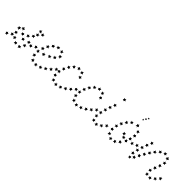

<svg xmlns="http://www.w3.org/2000/svg" viewBox="58 -1085 1761 1761"><g transform="rotate(45 938.0 -205.0)"><path d="M249 -139 241 -130 243 -119 233 -124 222 -118 224 -129 215 -138 227 -140 231 -150 237 -140ZM208 -111 199 -103 200 -92 189 -98 178 -94 182 -106 175 -115H186L192 -125L196 -114ZM112 -90 100 -92 91 -84 90 -96 80 -104 92 -107 96 -118 102 -108 111 -111 106 -100ZM70 -116 60 -123 48 -120 52 -131 46 -141 58 -140 66 -149 68 -138 79 -135 69 -128ZM39 -154 30 -162 20 -157 23 -167 13 -176 24 -178 31 -189 36 -177 49 -173 39 -166ZM7 -167 6 -153 17 -148 6 -143V-129L-3 -139L-15 -135L-10 -148L-14 -161L-3 -157ZM7 -117 12 -107 24 -106 16 -98 20 -87 8 -90 -1 -83V-96L-10 -104L2 -106ZM26 -73 34 -65 45 -69 41 -58 48 -50 36 -49 30 -38 26 -50 14 -56 24 -61ZM59 -40 70 -37 78 -45 79 -34 90 -31 80 -24 81 -12 70 -20 57 -19 63 -29ZM104 -28 114 -32 113 -43 121 -37 130 -43V-31L141 -25L126 -20L115 -10L114 -22ZM138 -54 140 -65 131 -73 142 -75 145 -86 153 -77H165L157 -67L159 -54L149 -60ZM149 -101 148 -112 137 -117 148 -123 149 -134 158 -126 170 -128 164 -117 169 -106 158 -109ZM160 -205 157 -216 146 -222 157 -227 158 -239 167 -231 179 -233 173 -222 179 -212 167 -214ZM154 -248V-260L145 -268L157 -271L168 -282L167 -270L177 -264L171 -262L174 -251L163 -255ZM211 -266 207 -255 212 -244 200 -246 192 -238 190 -249 180 -255 190 -260 191 -271 200 -263ZM161 -196 154 -186 158 -174 147 -178 138 -170V-182L128 -189L139 -193L142 -204L149 -195ZM125 -162 118 -152 121 -141 110 -145 100 -138 101 -150 91 -157 103 -160 107 -171 113 -162ZM10 -70 2 -61 4 -49 -7 -54 -17 -48 -15 -60 -24 -68 -13 -70 -8 -81 -2 -71ZM-30 -41 -39 -33 -36 -21 -47 -26 -57 -20 -56 -32 -64 -40 -53 -42 -48 -53 -42 -42Z M311 -134 321 -140 322 -152 331 -144 342 -148 338 -136 345 -127H333L325 -118L322 -129ZM364 -156 373 -163 372 -175 382 -168 393 -174 390 -162 399 -153 386 -152 380 -142 376 -153ZM406 -180 414 -189 410 -200 421 -196 430 -203V-191L440 -185L429 -181L424 -169L418 -179ZM440 -213 443 -224 434 -230 445 -233V-242L455 -236L466 -240L460 -225L461 -211L451 -217ZM440 -255 431 -261 422 -253 423 -265 413 -269 423 -275V-287L434 -277L448 -275L439 -267ZM399 -272 388 -268 386 -257 379 -265 368 -262 372 -273 365 -283 379 -282 389 -291V-279ZM355 -257 347 -248 351 -237 340 -241 331 -234 330 -245 320 -251 332 -256 337 -268 343 -258ZM320 -223 316 -213 323 -203 311 -204 304 -194 300 -205 289 -209 299 -216 300 -228 309 -221ZM296 -182 294 -170 302 -162 291 -160 286 -150 280 -160 268 -161 277 -170 275 -182 285 -177ZM280 -136V-124L290 -118L279 -114L277 -103L269 -111L258 -109L264 -120L260 -132L271 -129ZM275 -88 279 -77 290 -75 281 -67 284 -56 273 -61 262 -55 264 -68 257 -79 268 -78ZM289 -43 297 -37 307 -43 305 -32 314 -26 304 -21 302 -9 292 -20 279 -24 288 -31ZM328 -22 339 -24 342 -35 349 -26 360 -27 354 -17 359 -6 346 -9 335 -2 337 -14ZM375 -29 384 -35V-47L394 -40L404 -44L401 -33L409 -24L396 -23L389 -13L386 -25ZM418 -50 427 -59 424 -70 435 -65 445 -71 443 -59 453 -52 441 -49 435 -38 430 -49ZM457 -79 465 -88 461 -99 472 -96 481 -103 482 -91 491 -84 480 -80 476 -69 469 -79ZM494 -112 500 -122 496 -133 507 -129 516 -137 517 -126 527 -120 516 -115 513 -103 505 -113Z M782 -128 776 -118 781 -107 769 -110 760 -103V-114L750 -121L760 -125L763 -136L771 -127ZM748 -93 740 -84 744 -73 733 -76 723 -70 724 -81 714 -89 725 -92 729 -103 736 -93ZM710 -62 702 -53 704 -41 693 -46 682 -41 685 -53 676 -61 688 -63 692 -73 698 -63ZM668 -35 658 -28V-16L649 -23L637 -20L642 -31L635 -41L646 -40L653 -49L657 -38ZM621 -18 610 -14 605 -2 599 -12 586 -14 595 -22 593 -34 603 -29 611 -36V-24ZM571 -20 559 -24 548 -19 550 -32 543 -43 555 -41 563 -50 564 -41H574L567 -31ZM538 -58 533 -69 521 -73 531 -80V-92L540 -85L552 -88L548 -78L555 -70L543 -69ZM534 -108 533 -120 523 -127 534 -131 538 -142 544 -132 556 -133 549 -124 554 -113 542 -116ZM544 -157 545 -169 537 -177 549 -179 555 -189 559 -178 571 -176 562 -168 564 -157 554 -162ZM563 -202 567 -214 561 -223H573L581 -232L583 -220L594 -216L584 -210V-198L575 -206ZM592 -243 599 -253 596 -264 607 -260 618 -266 616 -254 625 -246 614 -245 612 -234 604 -243ZM633 -272 644 -278 647 -290 655 -280H668L660 -271L663 -260L653 -263L646 -256L644 -267ZM683 -276 696 -273 706 -280V-267L714 -256L702 -257L694 -248L692 -257L683 -255L689 -265ZM718 -240 722 -228 732 -222 721 -216 717 -204 711 -215H699L705 -223L700 -231L711 -230Z M1048 -128 1042 -118 1047 -107 1035 -110 1026 -103V-114L1016 -121L1026 -125L1029 -136L1037 -127ZM1014 -93 1006 -84 1010 -73 999 -76 989 -70 990 -81 980 -89 991 -92 995 -103 1002 -93ZM976 -62 968 -53 970 -41 959 -46 948 -41 951 -53 942 -61 954 -63 958 -73 964 -63ZM934 -35 924 -28V-16L915 -23L903 -20L908 -31L901 -41L912 -40L919 -49L923 -38ZM887 -18 876 -14 871 -2 865 -12 852 -14 861 -22 859 -34 869 -29 877 -36V-24ZM837 -20 825 -24 814 -19 816 -32 809 -43 821 -41 829 -50 830 -41H840L833 -31ZM804 -58 799 -69 787 -73 797 -80V-92L806 -85L818 -88L814 -78L821 -70L809 -69ZM800 -108 799 -120 789 -127 800 -131 804 -142 810 -132 822 -133 815 -124 820 -113 808 -116ZM810 -157 811 -169 803 -177 815 -179 821 -189 825 -178 837 -176 828 -168 830 -157 820 -162ZM829 -202 833 -214 827 -223H839L847 -232L849 -220L860 -216L850 -210V-198L841 -206ZM858 -243 865 -253 862 -264 873 -260 884 -266 882 -254 891 -246 880 -245 878 -234 870 -243ZM899 -272 910 -278 913 -290 921 -280H934L926 -271L929 -260L919 -263L912 -256L910 -267ZM949 -276 962 -273 972 -280V-267L980 -256L968 -257L960 -248L958 -257L949 -255L955 -265ZM984 -240 988 -228 998 -222 987 -216 983 -204 977 -215H965L971 -223L966 -231L977 -230Z M1131 -40V-29L1142 -26L1132 -19L1131 -7L1121 -15H1108L1116 -24L1112 -35L1121 -32ZM1086 -50 1088 -40 1099 -38 1089 -31 1092 -20 1080 -25 1068 -22 1072 -34 1068 -46 1079 -42ZM1164 -65 1171 -55H1182L1175 -46L1178 -34L1167 -39L1156 -32L1158 -44L1149 -52L1160 -54ZM1065 -97 1073 -88 1085 -90 1079 -80 1086 -71 1074 -72 1066 -62 1064 -74 1053 -79 1063 -85ZM1197 -98 1205 -89 1217 -91 1211 -81 1215 -70 1204 -73 1195 -65 1194 -77 1184 -83 1195 -87ZM1074 -146 1081 -136H1093L1086 -127L1090 -116L1078 -119L1069 -112V-124L1059 -131L1071 -134ZM1088 -193 1094 -183 1106 -182 1098 -173 1101 -162 1090 -167 1080 -160 1081 -172 1072 -180 1083 -182ZM1105 -240 1110 -229 1122 -228 1113 -219 1116 -208 1105 -213 1095 -207 1096 -219 1088 -227 1099 -229ZM1123 -286 1128 -275 1140 -272 1131 -265 1133 -253 1122 -259 1112 -253 1114 -265 1106 -274 1118 -275ZM1166 -361 1154 -358 1149 -348 1144 -358 1132 -359 1140 -368 1137 -379 1148 -374 1158 -380 1157 -369Z M1543 -154 1534 -147V-135L1524 -142L1513 -138L1517 -149L1509 -158H1521L1527 -168L1531 -157ZM1498 -133 1488 -127 1487 -115 1478 -123 1466 -121 1472 -131 1466 -142 1477 -140 1484 -149 1487 -137ZM1442 -105 1431 -102 1425 -91 1419 -102 1407 -105 1417 -112 1416 -124 1424 -118 1433 -124V-112ZM1372 -126 1362 -135H1350L1357 -146L1356 -158L1366 -152L1377 -156L1374 -146L1383 -143L1372 -138ZM1386 -291 1398 -292 1406 -301 1410 -289 1420 -281 1408 -278 1406 -264 1399 -275 1384 -273 1394 -283ZM1441 -262 1448 -252 1460 -251 1452 -242 1454 -229 1444 -236 1433 -231 1435 -241 1427 -247 1438 -251ZM1453 -214 1455 -202 1466 -196 1455 -191 1452 -179 1445 -188 1433 -187 1439 -197 1433 -206 1445 -205ZM1447 -164V-152L1456 -145L1444 -142L1439 -131L1434 -141L1422 -143L1430 -151L1426 -161L1438 -158ZM1407 -74 1402 -63 1407 -52 1395 -54 1386 -46V-58L1376 -65L1386 -69L1387 -80L1396 -71ZM1373 -38 1364 -29 1365 -17 1354 -23 1342 -20 1347 -31 1341 -41 1351 -40 1356 -50 1361 -39ZM1326 -19 1314 -17 1307 -6 1303 -18 1291 -23 1302 -28V-40L1310 -33L1319 -38L1317 -27ZM1278 -33 1268 -40 1255 -38 1261 -50 1257 -62 1268 -57 1278 -64 1277 -54 1287 -51 1277 -45ZM1255 -78 1252 -89 1241 -94 1251 -100 1253 -112 1261 -104 1273 -105 1268 -96 1274 -87H1262ZM1257 -127V-140L1248 -147L1260 -150L1264 -161L1270 -151L1282 -150L1274 -141L1278 -131L1267 -135ZM1271 -175 1274 -187 1266 -196 1278 -197 1285 -207 1289 -195 1300 -192 1291 -185 1292 -174 1282 -180ZM1295 -219 1300 -230 1294 -241 1306 -239 1314 -247 1316 -235 1326 -230 1316 -225 1315 -214 1306 -222ZM1327 -257 1335 -266 1332 -278 1343 -273 1354 -278 1352 -267 1359 -258 1349 -257 1345 -247 1339 -257ZM1393 -99 1383 -108H1371L1378 -119L1377 -131L1387 -125L1398 -129L1395 -119L1404 -116L1393 -111ZM1437 -398 1431 -397 1428 -391 1425 -396 1418 -397 1423 -402 1421 -408 1427 -405 1433 -408 1432 -402ZM1408 -355 1401 -354 1399 -348 1396 -353 1389 -354 1394 -358 1392 -365 1398 -362 1404 -365 1403 -359ZM1423 -376 1416 -374 1413 -368 1410 -374 1403 -375 1408 -380 1406 -387 1413 -384 1419 -388 1418 -381Z M1907 -98 1901 -88 1907 -77 1895 -79 1887 -71 1885 -82 1875 -88 1885 -93 1887 -105 1895 -96ZM1875 -61 1868 -51 1872 -39 1861 -43 1851 -36V-48L1842 -55L1853 -58L1856 -69L1863 -60ZM1837 -28 1828 -20V-8L1818 -15L1805 -13L1811 -23L1806 -34L1816 -32L1821 -41L1826 -30ZM1789 -16 1776 -20 1764 -16 1767 -29 1763 -42 1774 -37 1779 -47 1782 -35 1794 -33 1784 -27ZM1764 -58V-71L1754 -78L1766 -81L1770 -93L1776 -82L1788 -81L1781 -73L1784 -63L1773 -66ZM1777 -106 1779 -118 1771 -127 1782 -128 1788 -139 1793 -128 1805 -126 1796 -118 1798 -106 1788 -112ZM1795 -152 1797 -164 1789 -172 1800 -174 1805 -184 1811 -174 1822 -173 1814 -164 1816 -152 1806 -158ZM1811 -198V-210L1801 -216L1812 -220L1813 -231L1822 -223L1833 -225L1827 -213L1831 -201L1820 -205ZM1813 -245 1806 -253 1795 -250 1800 -260 1792 -267 1804 -270 1808 -281 1815 -268 1827 -261 1816 -256ZM1780 -274 1769 -273 1766 -262 1760 -271 1749 -269 1754 -280 1748 -290 1762 -288 1775 -294 1772 -283ZM1735 -264 1727 -256 1730 -245 1720 -249 1711 -242V-254L1701 -261L1713 -265L1718 -276L1724 -266ZM1699 -233 1693 -223 1699 -212 1687 -214 1679 -206 1677 -217 1667 -222 1677 -228 1679 -240 1687 -231ZM1669 -195 1665 -184 1671 -174 1660 -175 1652 -165 1649 -177 1638 -181 1648 -187 1649 -199 1658 -192ZM1643 -153 1639 -142 1646 -133H1634L1628 -123L1624 -134L1613 -138L1622 -145V-157L1632 -150ZM1619 -111 1615 -99 1623 -90H1611L1604 -80L1600 -91L1589 -95L1598 -102V-114L1608 -107ZM1595 -68 1592 -56 1599 -47H1587L1580 -37L1577 -49L1565 -52L1575 -59V-71L1584 -64ZM1563 -14 1553 -20 1541 -15 1545 -26 1539 -37 1550 -35 1557 -45 1559 -34 1571 -31 1560 -26ZM1542 -58 1540 -70 1530 -76 1541 -80 1544 -92 1552 -83H1563L1557 -74L1562 -64L1550 -66ZM1549 -107 1550 -119 1540 -126 1552 -129 1556 -140 1562 -130H1574L1567 -121L1570 -109L1559 -114ZM1562 -154 1564 -166 1555 -174 1566 -176 1571 -187 1577 -177 1589 -176 1581 -167 1583 -156 1572 -161ZM1578 -201 1580 -213 1572 -221 1583 -223 1589 -234 1594 -223 1606 -221 1597 -213 1599 -201 1589 -207ZM1596 -247 1599 -258 1591 -268H1603L1610 -279L1614 -267L1625 -264L1616 -257L1617 -246L1607 -252Z"/></g></svg>

Font: Santa christmas start
Style: Regular
Weight: 400
Designer: MUHAMMAD YONI
Version: Version 001.000